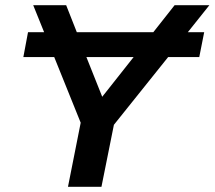

<svg xmlns="http://www.w3.org/2000/svg" viewBox="-20 -720 827 740"><path d="M242 0 291 -247 189 -500H70L88 -596H150L108 -700H235L276 -596H571L653 -700H787L704 -596H767L748 -500H628L419 -239L371 0ZM495 -500H313L374 -347Z"/></svg>

Font: Montserrat SemiBold
Style: Italic
Weight: 600
Italic angle: -11.3°
Designer: Julieta Ulanovsky
Foundry: Julieta Ulanovsky
Version: Version 9.000; ttfautohint (v1.8.4.7-5d5b)